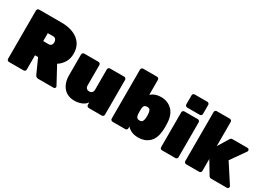

<svg xmlns="http://www.w3.org/2000/svg" viewBox="-15 -1482 3053 2224"><g transform="rotate(30 1511.5 -370.0)"><path d="M702 -22Q702 -13 695.5 -6.5Q689 0 680 0H475Q457 0 446.5 -8.5Q436 -17 432 -27L346 -218H305V-27Q305 -16 297 -8Q289 0 278 0H82Q71 0 63 -8Q55 -16 55 -27V-673Q55 -684 63 -692Q71 -700 82 -700H378Q522 -700 603 -635.5Q684 -571 684 -457Q684 -392 655 -342.5Q626 -293 576 -261L699 -33Q702 -27 702 -22ZM378 -408Q400 -408 412 -422.5Q424 -437 424 -459Q424 -481 412.5 -497.5Q401 -514 378 -514H305V-408Z M789 -520H980Q991 -520 999 -512Q1007 -504 1007 -493V-224Q1007 -197 1020 -183Q1033 -169 1057 -169Q1081 -169 1094 -183Q1107 -197 1107 -224V-493Q1107 -504 1115 -512Q1123 -520 1134 -520H1324Q1335 -520 1343 -512Q1351 -504 1351 -493V-27Q1351 -16 1343 -8Q1335 0 1324 0H1149Q1138 0 1130 -8Q1122 -16 1122 -27V-60Q1098 -25 1055 -7.5Q1012 10 956 10Q903 10 859 -14.5Q815 -39 788.5 -90Q762 -141 762 -217V-493Q762 -504 770 -512Q778 -520 789 -520Z M2026 -261Q2026 -236 2025 -221Q2020 -102 1963 -46Q1906 10 1813 10Q1718 10 1665 -50V-27Q1665 -16 1657 -8Q1649 0 1638 0H1468Q1457 0 1449 -8Q1441 -16 1441 -27V-683Q1441 -694 1449 -702Q1457 -710 1468 -710H1653Q1664 -710 1672 -702Q1680 -694 1680 -683V-483Q1732 -530 1813 -530Q1904 -530 1962.5 -471.5Q2021 -413 2025 -300Q2026 -285 2026 -261ZM1680 -301Q1679 -286 1679 -264Q1679 -242 1680 -227Q1682 -198 1693 -183.5Q1704 -169 1730 -169Q1756 -169 1766.5 -183Q1777 -197 1780 -227Q1782 -247 1782 -260Q1782 -273 1780 -293Q1777 -323 1766.5 -337Q1756 -351 1730 -351Q1705 -351 1693.5 -338.5Q1682 -326 1680 -301Z M2303 -575H2134Q2123 -575 2115 -583Q2107 -591 2107 -602V-723Q2107 -734 2115 -742Q2123 -750 2134 -750H2303Q2314 -750 2322 -742Q2330 -734 2330 -723V-602Q2330 -591 2322 -583Q2314 -575 2303 -575ZM2102 -27V-493Q2102 -504 2110 -512Q2118 -520 2129 -520H2308Q2319 -520 2327 -512Q2335 -504 2335 -493V-27Q2335 -16 2327 -8Q2319 0 2308 0H2129Q2118 0 2110 -8Q2102 -16 2102 -27Z M2742 -503Q2752 -520 2771 -520H2973Q2983 -520 2990 -513Q2997 -506 2997 -496Q2997 -489 2992 -481L2855 -286L3017 -37Q3021 -31 3021 -24Q3021 -14 3014 -7Q3007 0 2997 0H2787Q2767 0 2756 -17L2654 -187V-27Q2654 -16 2646 -8Q2638 0 2627 0H2452Q2441 0 2433 -8Q2425 -16 2425 -27V-683Q2425 -694 2433 -702Q2441 -710 2452 -710H2627Q2638 -710 2646 -702Q2654 -694 2654 -683V-359Z"/></g></svg>

Font: Rubik
Style: Regular
Weight: 900
Designer: Hubert & Fischer
Foundry: Hubert & Fischer
Version: Version 1.100